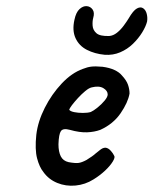

<svg xmlns="http://www.w3.org/2000/svg" viewBox="-20 -608 499 624"><path d="M284 -25Q257 -8 225.5 -5Q194 -2 166 -13.5Q138 -25 121 -49Q108 -65 100.5 -93.5Q93 -122 98 -170Q103 -213 125.5 -257.5Q148 -302 180.5 -336.5Q213 -371 249 -384Q264 -390 277 -391.5Q290 -393 313 -391Q336 -388 352 -380.5Q368 -373 376 -363Q391 -347 396 -332.5Q401 -318 401 -304Q396 -275 372 -240Q348 -205 306 -186Q287 -179 263 -178Q239 -177 207 -186Q185 -192 178 -182Q171 -172 170 -139Q170 -115 177.5 -100Q185 -85 203 -81Q225 -77 235.5 -78.5Q246 -80 261 -88Q272 -95 278.5 -99.5Q285 -104 290.5 -109Q296 -114 303 -119Q309 -124 313.5 -126Q318 -128 323 -128Q332 -127 340 -118Q348 -109 351 -102Q355 -97 346.5 -83Q338 -69 321.5 -53.5Q305 -38 284 -25ZM275 -244Q284 -248 297 -258.5Q310 -269 320 -281Q330 -293 330 -301Q330 -313 316 -321.5Q302 -330 278 -324Q269 -322 257 -312Q245 -302 233.5 -289.5Q222 -277 214 -266.5Q206 -256 205 -251Q209 -246 221.5 -243.5Q234 -241 249.5 -241Q265 -241 275 -244ZM320 -430Q288 -433 262.5 -446Q237 -459 225.5 -484Q214 -509 222 -544Q227 -568 238.5 -578.5Q250 -589 262 -588Q274 -587 281 -577Q288 -567 283 -550Q280 -539 281 -524.5Q282 -510 293.5 -500Q305 -490 335 -491Q348 -492 360 -501.5Q372 -511 382 -524.5Q392 -538 398 -548Q413 -574 425 -580.5Q437 -587 445.5 -581Q454 -575 457 -562.5Q460 -550 458 -538Q454 -522 442 -502.5Q430 -483 412 -465.5Q394 -448 370.5 -438Q347 -428 320 -430Z"/></svg>

Font: Caveat SemiBold
Style: Regular
Weight: 600
Designer: Pablo Impallari
Foundry: Pablo Impallari
Version: Version 2.000